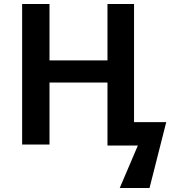

<svg xmlns="http://www.w3.org/2000/svg" viewBox="-20 -726 867 954"><path d="M646 -706H514V-426H226V-706H90V-8H226V-316H514V-3H665L575 208H723L806 -119H646ZM735 15H750V0H735Z"/></svg>

Font: Passageway
Style: Light
Weight: 700
Foundry: Ascender Corporation
Version: Version 1.11